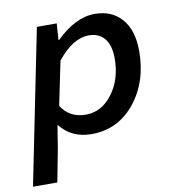

<svg xmlns="http://www.w3.org/2000/svg" viewBox="-93 -574 772 839"><g transform="rotate(-10 293.0 -154.5)"><path d="M-14 194 124 -491H212L207 -418H210Q297 -503 382 -503Q458 -503 502 -452.5Q546 -402 546 -310Q546 -173 471 -80.5Q396 12 279 12Q191 12 140 -52H138L122 48L94 194ZM269 -76Q339 -76 387 -140Q435 -204 435 -296Q435 -355 410 -385Q385 -415 341 -415Q269 -415 200 -328L160 -134Q197 -76 269 -76Z"/></g></svg>

Font: TypoPRO Source Code Pro
Style: Italic
Weight: 600
Italic angle: -11°
Monospace: yes
Designer: Paul D. Hunt, Teo Tuominen
Foundry: Adobe Systems Incorporated
Version: Version 1.030;PS 1.0;hotconv 1.0.84;makeotf.lib2.5.63406